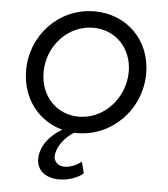

<svg xmlns="http://www.w3.org/2000/svg" viewBox="-54 -597 767 876"><g transform="rotate(5 329.0 -159.0)"><path d="M314 12C473 12 603 -122 603 -286C603 -439 491 -548 344 -548C183 -548 56 -416 56 -253C56 -123 135 -26 244 3C185 36 146 90 146 145C146 196 185 230 250 230C288 230 332 216 359 193L346 140C323 159 294 170 268 170C238 170 220 150 220 127C220 87 257 36 299 12ZM136 -251C136 -372 229 -473 345 -473C447 -473 523 -394 523 -287C523 -167 430 -63 313 -63C211 -63 136 -143 136 -251Z"/></g></svg>

Font: Mluvka
Style: Italic
Weight: 400
Italic angle: -8°
Designer: Modified by Jiří Krblich, Original typeface by Gumpita Rahayu
Foundry: Gumpita Rahayu & Jiří Krblich
Version: Version 2.000;Glyphs 3.1.1 (3134)